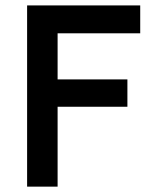

<svg xmlns="http://www.w3.org/2000/svg" viewBox="-20 -696 580 716"><path d="M194.8 -571.8V-399.9H455.1V-297.9H194.8V0H81.1V-675.8H502.9V-571.8Z"/></svg>

Font: Lorenzo Sans Medium
Style: Regular
Weight: 500
Foundry: Intel Corporation
Version: Version 1.00; ttfautohint (v1.5)